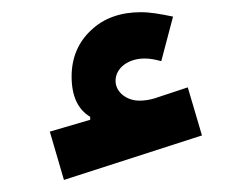

<svg xmlns="http://www.w3.org/2000/svg" viewBox="-20 -758 417 318"><path d="M266.6 -730.5C245.6 -734.9 228.5 -737.8 213.4 -737.8C179.7 -737.8 151.9 -728 130.9 -708C109.4 -688 98.6 -662.1 98.6 -631.3C98.6 -599.1 108.9 -576.7 129.4 -564.5V-559.6L62.5 -540L85.9 -460L314.5 -533.7L291 -613.3L236.3 -595.2C228.5 -592.8 220.2 -591.3 210.9 -591.3C189 -591.3 171.4 -606 171.4 -624C171.4 -645.5 192.4 -661.1 219.7 -661.1C229 -661.1 237.8 -659.2 247.1 -656.7Z"/></svg>

Font: Estedad Black
Style: Regular
Weight: 900
Designer: Amin Abedi
Version: Version 7.3